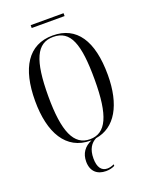

<svg xmlns="http://www.w3.org/2000/svg" viewBox="-191 -933 979 1262"><g transform="rotate(-20 298.5 -302.5)"><path d="M187 -818H417V-838H187ZM298 10C300 10 302 10 304 10C251 33 223 73 223 130C223 198 264 233 325 233C348 233 370 228 387 219V208C369 217 352 220 339 220C299 220 275 189 275 127C275 62 300 26 337 7C475 -14 552 -149 552 -358C552 -597 466 -725 299 -725C128 -725 44 -589 44 -359C44 -137 127 10 298 10ZM298 0C186 0 136 -111 136 -358C136 -611 183 -715 299 -715C419 -715 460 -611 460 -358C460 -107 411 0 298 0Z"/></g></svg>

Font: Noto Serif Display ExtraCondensed
Style: Regular
Weight: 400
Width: 2
Designer: Monotype Design Team
Foundry: Monotype Imaging Inc.
Version: Version 2.009